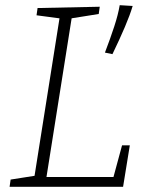

<svg xmlns="http://www.w3.org/2000/svg" viewBox="-20 -721 568 741"><path d="M451 -160H481L455 0H17L21 -28L123 -44L112 -34L211 -659L219 -649L121 -662L125 -690L365 -695L361 -667L248 -649L258 -660L157 -23L150 -38H427L415 -27ZM414 -512 385 -518Q406 -573 421 -619Q436 -665 442 -701L492 -698Q482 -664 462 -617Q442 -570 414 -512Z"/></svg>

Font: Bitter Thin Light
Style: Italic
Weight: 300
Italic angle: -9°
Version: Version 2.002